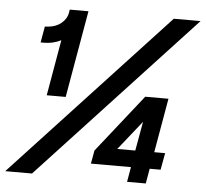

<svg xmlns="http://www.w3.org/2000/svg" viewBox="-58 -754 864 807"><g transform="rotate(5 374.5 -350.0)"><path d="M-7 0H106L756 -700H643ZM180 -569 139 -333H219L283 -700H204L202 -687C196 -651 162 -624 120 -621L106 -620L94 -552H109C132 -552 157 -557 180 -569ZM507 0H586L597 -63H643L656 -134H610L650 -363H552L359 -119L349 -63H518ZM454 -134 552 -257 530 -134Z"/></g></svg>

Font: Fixel Display Medium
Style: Italic
Weight: 500
Italic angle: -10°
Designer: AlfaBravo + MacPaw
Foundry: Kyrylo Tkachov, Marchela Mozhyna, Serhii Makarenko, Maria Weinstein, Zakhar Kryvoshyya
Version: Version 1.210;Glyphs 3.2 (3217)